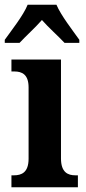

<svg xmlns="http://www.w3.org/2000/svg" viewBox="-34 -786 363 806"><path d="M-14 -619V-606H48C72 -632 116 -672 142 -702C168 -672 213 -632 237 -606H299V-619C272 -657 222 -721 203 -766H82C64 -721 13 -657 -14 -619ZM14 0H293V-50H283C251 -50 222 -62 222 -121V-536H14V-486H26C58 -486 86 -474 86 -419V-120C86 -62 57 -50 24 -50H14Z"/></svg>

Font: Noto Serif Bengali Condensed
Style: Bold
Weight: 700
Width: 3
Designer: Juan Bruce, Universal Thirst, Indian Type Foundry and the Monotype Design Team.
Foundry: Monotype Imaging Inc.
Version: Version 2.003